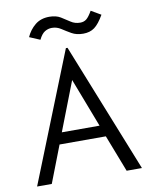

<svg xmlns="http://www.w3.org/2000/svg" viewBox="-88 -862 726 927"><g transform="rotate(-10 275.0 -398.5)"><path d="M457 0 387 -181H160L90 0H18L271 -634H279L532 0ZM274 -477 181 -237H366ZM420 -791 468 -763Q444 -721 421.5 -704.5Q399 -688 366 -688Q333 -688 309.5 -701.5Q286 -715 265.5 -728.5Q245 -742 221 -742Q202 -742 186 -732Q170 -722 157 -695L105 -717Q120 -751 148 -774Q176 -797 218 -797Q251 -797 273 -783.5Q295 -770 315 -756.5Q335 -743 361 -743Q379 -743 391.5 -753Q404 -763 420 -791Z"/></g></svg>

Font: Inconsolata SemiExpanded
Style: Regular
Weight: 400
Width: 6
Monospace: yes
Designer: Raph Levien, Cyreal, Brenton Simpson
Foundry: Raph Levien, Cyreal, Google
Version: Version 3.000; ttfautohint (v1.8.2.53-6de2)